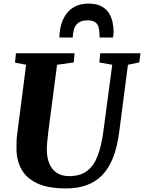

<svg xmlns="http://www.w3.org/2000/svg" viewBox="-20 -1040 803 1070"><path d="M693 -679 644.5 -306Q633.5 -220.5 609.5 -160.2Q585.5 -100 548.2 -62.5Q511 -25 461 -7.5Q411 10 348.5 10Q246.5 10 186 -19Q125.5 -48 98.8 -98Q72 -148 72 -209.5Q72 -228.5 72.2 -248.8Q72.5 -269 75.5 -290.5L125.5 -679L63.5 -691L69 -743H395.5L391 -692L298 -679L249 -304Q245.5 -275 243.2 -249.2Q241 -223.5 241 -205.5Q241 -164 254 -130.8Q267 -97.5 294.8 -78Q322.5 -58.5 366 -58.5Q426 -58.5 464 -86.5Q502 -114.5 523.5 -169.8Q545 -225 556 -307L605.5 -679L533.5 -692L538.5 -743H763L756 -692ZM473 -1020Q517.5 -1020 545.2 -1005Q573 -990 587.5 -966Q602 -942 607.5 -915Q613 -888 613 -864.5Q613 -856 612 -847.2Q611 -838.5 609.5 -831H535Q535 -836 534.8 -840.8Q534.5 -845.5 534.5 -850Q534 -873.5 528.8 -890.5Q523.5 -907.5 509.2 -917Q495 -926.5 468 -926.5Q432 -926.5 414.5 -911.2Q397 -896 391.2 -873.8Q385.5 -851.5 385.5 -831H311Q311 -839.5 311.5 -847Q312 -854.5 313 -862.5Q318.5 -909 338 -944.5Q357.5 -980 391.2 -1000Q425 -1020 473 -1020Z"/></svg>

Font: Merriweather 24pt Black
Style: Italic
Weight: 900
Italic angle: -7.8°
Designer: Eben Sorkin
Foundry: Eben Sorkin
Version: Version 2.101